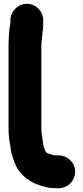

<svg xmlns="http://www.w3.org/2000/svg" viewBox="-20 -760 440 1012"><path d="M35 -653V-640.4C27.7 -602.2 25 -555.2 25 -511V-85C25 -51.9 28.7 -16.5 35.3 14.2L37.2 30.4C40.1 48.8 44.5 62.2 50.2 77.9C70.2 146.4 119.2 193.4 186.4 215.8L212.6 223.9C232.3 230 256.1 232 280 232H289C336.8 232 376 193.5 376 145.5C376 97.5 336.8 59 289 59H280C276.7 59 274.4 58.9 266.8 58C260.6 57.9 261.9 58 258.3 57.1L240.4 51.1C228.4 47.7 229.2 46.1 221.9 42C221.9 42 209.4 13 209 9C209 7.5 208.9 6.1 208.6 4.7L205.7 -11.7C202.7 -35.3 198 -64.3 198 -85V-511C198 -556.6 208 -595.6 208 -644V-653C208 -699.6 169.6 -740 122 -740C74.8 -740 35 -700.2 35 -653Z"/></svg>

Font: Smoothie
Style: Bd
Weight: 700
Foundry: Cannot Into Space Fonts
Version: Version 0.8